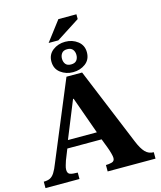

<svg xmlns="http://www.w3.org/2000/svg" viewBox="-146 -1140 1041 1244"><g transform="rotate(-15 374.5 -518.0)"><path d="M230 0H2V-43Q28 -43 44.5 -51Q61 -59 74.5 -80Q88 -101 103 -140L320 -662H425L641 -138Q661 -90 683.5 -66.5Q706 -43 740 -43V0H419V-43Q438 -43 458 -48Q478 -53 478 -75Q478 -86 472 -108Q466 -130 458 -151L435 -211H205L176 -138Q172 -125 167 -109Q162 -93 162 -80Q162 -56 177.5 -49.5Q193 -43 230 -43ZM223 -263H417L328 -512H324ZM370 -679Q323 -679 287 -706Q251 -733 251 -782Q251 -829 286.5 -856Q322 -883 370 -883Q418 -883 453.5 -855.5Q489 -828 489 -781Q489 -732 453.5 -705.5Q418 -679 370 -679ZM370 -731Q396 -731 407.5 -745.5Q419 -760 419 -782Q419 -803 407.5 -818Q396 -833 370 -833Q345 -833 333.5 -818Q322 -803 322 -782Q322 -760 333.5 -745.5Q345 -731 370 -731ZM330 -903H265L366 -1036H487V-1004Z"/></g></svg>

Font: STIX Two Text
Style: Bold
Weight: 700
Designer: Ross Mills, John Hudson & Paul Hanslow, Tiro Typeworks Ltd; with prior portions MicroPress Inc., and Coen Hoffman.
Foundry: Tiro Typeworks Ltd
Version: Version 2.13 b171